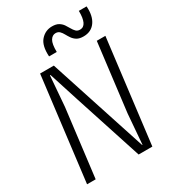

<svg xmlns="http://www.w3.org/2000/svg" viewBox="-222 -1054 1044 1169"><g transform="rotate(-30 300.0 -470.0)"><path d="M38 0 127.5 -727H224L379 -251L448 -39.5H450.5L467.5 -251L526 -727H586.5L497 0H400.5L246 -475L178 -687.5H174L157 -475L98.5 0ZM470.5 -790Q441.5 -790 424.5 -800.5Q407.5 -811 397 -826.2Q386.5 -841.5 378.2 -856.8Q370 -872 359.5 -882.5Q349 -893 331.5 -893Q308.5 -893 294.2 -869.8Q280 -846.5 281 -790H227Q222 -867.5 254 -903.5Q286 -939.5 333.5 -939.5Q362 -939.5 379.2 -929Q396.5 -918.5 406.8 -903.2Q417 -888 425.5 -872.8Q434 -857.5 444.5 -847Q455 -836.5 472.5 -836.5Q498.5 -836.5 511 -862.5Q523.5 -888.5 522.5 -939.5H577Q582 -870 553.2 -830Q524.5 -790 470.5 -790Z"/></g></svg>

Font: Spline Sans Mono Light
Style: Italic
Weight: 300
Italic angle: -4°
Monospace: yes
Version: Version 1.004